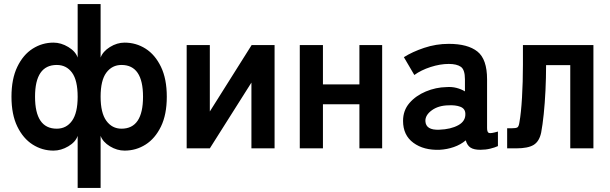

<svg xmlns="http://www.w3.org/2000/svg" viewBox="-20 -724 2978 937"><path d="M359 193V-61Q349 -31 313.5 -10Q278 11 241 11Q186 11 139.5 -18.5Q93 -48 64.5 -106.5Q36 -165 36 -252Q36 -339 64.5 -398Q93 -457 139.5 -486.5Q186 -516 241 -516Q278 -516 313.5 -494.5Q349 -473 359 -443V-704H471V-443Q482 -473 516.5 -494.5Q551 -516 588 -516Q644 -516 690.5 -486.5Q737 -457 765.5 -398Q794 -339 794 -252Q794 -165 765.5 -106.5Q737 -48 690.5 -18.5Q644 11 588 11Q551 11 516.5 -10Q482 -31 471 -61V193ZM257 -96Q304 -96 331.5 -134.5Q359 -173 359 -252Q359 -332 331.5 -369.5Q304 -407 257 -407Q151 -407 151 -252Q151 -96 257 -96ZM573 -96Q678 -96 678 -252Q678 -407 573 -407Q527 -407 499 -369.5Q471 -332 471 -252Q471 -173 499 -134.5Q527 -96 573 -96Z M891 0V-504H1004V-180L1208 -504H1320V0H1207V-321L1004 0Z M1443 0V-504H1556V-312H1734V-504H1845V0H1734V-215H1556V0Z M2126 7Q2048 10 1997.5 -27Q1947 -64 1947 -134Q1947 -185 1978 -221Q2009 -257 2058 -277.5Q2107 -298 2159 -299Q2185 -301 2208 -295Q2231 -289 2249 -278V-337Q2249 -384 2229 -398Q2209 -412 2170 -412Q2128 -412 2081.5 -397Q2035 -382 2002 -358L1951 -445Q1992 -471 2050 -490.5Q2108 -510 2170 -510Q2263 -510 2310 -472.5Q2357 -435 2357 -337V-99Q2357 -78 2366.5 -75Q2376 -72 2410 -82V-11Q2395 -4 2372.5 1.5Q2350 7 2324 7Q2293 7 2276.5 -3.5Q2260 -14 2253 -39Q2228 -18 2195 -6.5Q2162 5 2126 7ZM2124 -91Q2180 -93 2216.5 -113Q2253 -133 2251 -170Q2250 -194 2226.5 -203Q2203 -212 2168 -210Q2119 -209 2087 -185.5Q2055 -162 2056 -133Q2058 -88 2124 -91Z M2455 0V-98H2477Q2497 -98 2504.5 -102Q2512 -106 2515 -128Q2523 -172 2527.5 -248Q2532 -324 2532 -408V-504H2876V0H2763V-406H2645Q2645 -344 2642 -282Q2639 -220 2633.5 -167Q2628 -114 2621 -77Q2612 -34 2584.5 -17Q2557 0 2499 0Z"/></svg>

Font: Zen Kaku Gothic New
Style: Bold
Weight: 700
Designer: Yoshimichi Ohira
Foundry: Positype
Version: Version 1.002